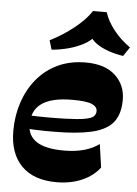

<svg xmlns="http://www.w3.org/2000/svg" viewBox="-57 -860 656 917"><g transform="rotate(5 271.0 -401.0)"><path d="M248.3 13.7Q138.6 13.7 80.3 -45.6Q22 -105 22 -212.9Q22 -284.6 43.1 -348.6Q64.1 -412.7 104.6 -462.1Q145.1 -511.6 204.1 -539.8Q263 -568 339.3 -568Q431.3 -568 480.6 -522.3Q530 -476.6 530 -405.3Q530 -345.1 505.3 -306.9Q480.6 -268.6 423.1 -249.4Q365.6 -230.3 265.7 -226.4Q218.7 -225 169.9 -225.5Q121.1 -226 78.1 -229.7V-293.3Q123 -291.3 170.5 -291Q218 -290.7 261.9 -292.1Q325.9 -294.1 357.6 -299.9Q389.3 -305.6 399.6 -315.9Q410 -326.1 410 -341.1Q410 -362.1 384.1 -373.5Q358.3 -384.9 290.7 -384.9Q237.9 -384.9 200.9 -375.6Q163.9 -366.3 140.9 -348.9Q117.9 -331.6 107.3 -306.6Q96.7 -281.6 96.7 -249.7Q96.7 -196 139.5 -168Q182.3 -140 269.6 -140Q326.3 -140 368 -152Q409.7 -164 439.1 -185.9L455 -74.6Q424.6 -33.7 370.7 -10Q316.9 13.7 248.3 13.7ZM170.3 -614.7 157.1 -658.6Q217.3 -689 270.2 -730.8Q323.1 -772.6 351.4 -815.9H417.3Q430.4 -773.6 463.6 -731.7Q496.9 -689.9 542.3 -658L513.1 -614.7Q476.7 -620.1 442.6 -631.9Q408.6 -643.7 383.4 -661.4Q358.3 -679.1 349.3 -703.1H377.9Q357.4 -675.6 323.6 -657.4Q289.9 -639.1 250.1 -628.6Q210.3 -618.1 170.3 -614.7Z"/></g></svg>

Font: Savate ExtraLight
Style: Italic
Weight: 200
Italic angle: -11°
Designer: Max Esnée
Foundry: Plomb Type
Version: Version 2.000